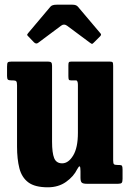

<svg xmlns="http://www.w3.org/2000/svg" viewBox="-20 -782 552 817"><path d="M52.5 -158.5V-418.5Q52.5 -432 49.2 -436Q46 -440 34.5 -440H28Q17 -440 13.5 -443.5Q10 -447 10 -458.5V-498Q10 -512.5 13 -516.2Q16 -520 30 -520H183Q194.5 -520 198 -516.2Q201.5 -512.5 201.5 -502V-179.5Q201.5 -131.5 210.5 -109.2Q219.5 -87 244.5 -87Q271 -87 291.2 -120Q311.5 -153 311.5 -217V-421Q311.5 -440 303 -440H282Q275 -440 273 -443Q271 -446 271 -458.5V-504Q271 -514.5 273.2 -517.2Q275.5 -520 285.5 -520H445Q456.5 -520 459 -517Q461.5 -514 461.5 -502V-100Q461.5 -86 465.2 -83Q469 -80 481 -80H487.5Q497 -80 499.2 -76Q501.5 -72 501.5 -60.5V-21Q501.5 -8.5 498 -4.2Q494.5 0 483 0H348.5Q334 0 328.2 -4.8Q322.5 -9.5 322.5 -26V-53.5Q322.5 -72 319.2 -74Q316 -76 308.5 -62Q293.5 -31 261 -8Q228.5 15 183.5 15Q128.5 15 100.5 -6Q72.5 -27 62.5 -66Q52.5 -105 52.5 -158.5ZM124 -602.5 101.5 -626Q95.5 -631.5 95.5 -633.8Q95.5 -636 100.5 -642L194.5 -753.5Q201.5 -762 221 -762H288.5Q304.5 -762 311.5 -753.5L407.5 -640Q413 -634.5 406 -627.5L379 -600.5Q373.5 -595 371.5 -595.2Q369.5 -595.5 363 -600L265.5 -672.5Q252.5 -682 240.5 -673L142 -599.5Q133.5 -593 124 -602.5Z"/></svg>

Font: Besley* Condensed
Style: Bold
Weight: 700
Width: 3
Designer: Owen Earl
Foundry: indestructible type*
Version: Version 3.000; ttfautohint (v1.8.3)